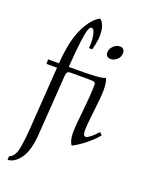

<svg xmlns="http://www.w3.org/2000/svg" viewBox="-185 -876 905 1197"><g transform="rotate(20 267.5 -277.5)"><path d="M506 -125 522 -109Q505 -87 478 -62.5Q451 -38 422 -17.5Q393 3 368 15Q348 -11 348 -64Q348 -90 351.5 -130Q355 -170 360 -216Q365 -262 368.5 -307.5Q372 -353 372 -390Q372 -401 365 -405.5Q358 -410 323 -410H208Q192 -410 186 -403.5Q180 -397 178 -378L151 15Q144 127 106.5 180Q69 233 23 235V212Q58 198 69.5 148.5Q81 99 88 0L116 -410H46V-440H118Q129 -596 172 -681.5Q215 -767 265 -790Q288 -771 295 -736.5Q302 -702 297.5 -664Q293 -626 283 -593H261Q265 -626 262 -654.5Q259 -683 252 -700.5Q245 -718 233 -718Q223 -718 214.5 -694Q206 -670 198.5 -609.5Q191 -549 183 -440H253Q266 -440 290 -440.5Q314 -441 341 -442Q368 -443 391 -446Q414 -449 425 -455Q431 -442 434 -421.5Q437 -401 437 -376Q437 -354 433.5 -316.5Q430 -279 425 -237.5Q420 -196 416.5 -159Q413 -122 413 -99Q413 -88 416.5 -77Q420 -66 430 -66Q452 -66 506 -125ZM410 -575Q394 -575 386 -584.5Q378 -594 378 -608Q378 -631 397.5 -650Q417 -669 440 -669Q457 -669 464.5 -659.5Q472 -650 472 -636Q472 -611 452.5 -593Q433 -575 410 -575Z"/></g></svg>

Font: Bona Nova
Style: Italic
Weight: 400
Italic angle: -4°
Designer: Mateusz Machalski
Foundry: Capitalics
Version: Version 4.001; ttfautohint (v1.8.3)